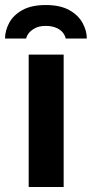

<svg xmlns="http://www.w3.org/2000/svg" viewBox="-50 -743 365 763"><path d="M64 0V-526H203V0ZM132 -723Q189 -723 225 -703Q261 -683 278 -652Q295 -621 295 -590H211Q209 -601 200.5 -612.5Q192 -624 174.5 -632Q157 -640 132 -640Q107 -640 91 -632Q75 -624 65.5 -612.5Q56 -601 54 -590H-30Q-30 -621 -13.5 -652Q3 -683 39 -703Q75 -723 132 -723Z"/></svg>

Font: Archivo SemiBold
Style: Bold
Weight: 700
Version: Version 2.001